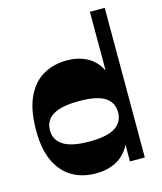

<svg xmlns="http://www.w3.org/2000/svg" viewBox="-116 -857 806 957"><g transform="rotate(-15 286.5 -379.0)"><path d="M260.3 14Q193.8 14 141.1 -15.4Q88.5 -44.8 57.8 -107.5Q27 -170.3 27 -269.5Q27 -375 57.9 -441Q88.8 -507 142.5 -537.5Q196.3 -568 264.5 -568Q321 -568 365.6 -545.5Q410.3 -523 436 -474.7Q461.8 -426.5 461.8 -347V-206.8Q461.8 -127.3 435.1 -79Q408.5 -30.8 363.4 -8.4Q318.3 14 260.3 14ZM270.5 -148Q362.8 -148 404 -175.2Q445.3 -202.5 445.3 -252.3Q445.3 -303 404.4 -329.6Q363.5 -356.3 270.5 -356.3Q178.2 -356.3 136 -329.6Q93.7 -303 93.7 -252.3Q93.7 -202.2 136.4 -175.1Q179 -148 270.5 -148ZM439 0V-111L445.3 -138.5V-381.7L439 -406.2V-772H515.5V0Z"/></g></svg>

Font: Savate ExtraLight
Style: Regular
Weight: 200
Designer: Max Esnée
Foundry: Plomb Type
Version: Version 2.000